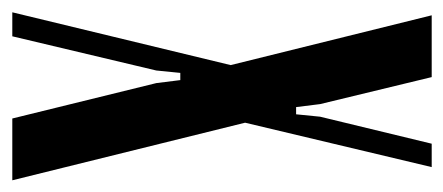

<svg xmlns="http://www.w3.org/2000/svg" viewBox="-234 -510 739 320"><g transform="rotate(90 136.0 -349.5)"><path d="M149 -513 154 -473H166L170 -513L215 -699H254L180 -388L276 0H173L114 -240L109 -280H97L93 -240L36 0H-4L84 -364L1 -699H104Z"/></g></svg>

Font: Moniqa ExtBd Cond Paragraph
Style: Regular
Weight: 800
Width: 3
Designer: Rajesh Rajput
Foundry: Rajesh Rajput
Version: Version 1.000